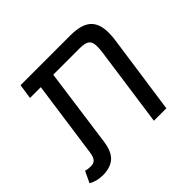

<svg xmlns="http://www.w3.org/2000/svg" viewBox="-149 -728 905 905"><g transform="rotate(-45 303.5 -275.5)"><path d="M557 -444Q557 -418 553 -393L497 0H414L470 -398Q473 -421 473 -437Q473 -466 459 -477.5Q445 -489 407 -489H232L178 -97Q170 -39 142.5 -14Q115 11 65 12Q23 12 -9 -6L18 -63Q33 -58 50 -58Q71 -58 81 -68.5Q91 -79 95 -105L149 -489H77L88 -563H419Q492 -563 524.5 -534.5Q557 -506 557 -444Z"/></g></svg>

Font: FiraGO Book
Style: Italic
Weight: 350
Italic angle: -8°
Designer: bBox Type GmbH
Foundry: bBox Type GmbH
Version: Version 1.001